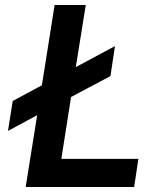

<svg xmlns="http://www.w3.org/2000/svg" viewBox="-20 -750 640 770"><path d="M83 0 129 -288 12 -225 31 -345 148 -408 199 -730H324L284 -481L441 -565L423 -445L265 -361L226 -113H535L518 0Z"/></svg>

Font: JetBrains Mono NL
Style: Bold Italic
Weight: 700
Italic angle: -9°
Designer: Philipp Nurullin, Konstantin Bulenkov
Foundry: JetBrains
Version: Version 2.304; ttfautohint (v1.8.4.7-5d5b)